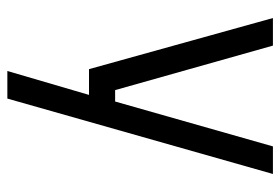

<svg xmlns="http://www.w3.org/2000/svg" viewBox="-140 -400 762 522"><g transform="rotate(90 241.0 -139.0)"><path d="M29 -500H104L225 -71H256L378 -500H453L248 222H173L238 0H168Z"/></g></svg>

Font: TypoPRO Titillium Maps
Style: 400 wt
Weight: 400
Designer: Campivisivi
Foundry: Accademia di Belle Arti di Urbino and students of MA course of Visual design
Version: Version 001.001